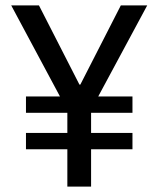

<svg xmlns="http://www.w3.org/2000/svg" viewBox="-20 -695 590 715"><path d="M230.8 0V-139.2H76.7V-200H230.8V-275H76.7V-335.8H203.3L21.7 -675H125L275.8 -380H279.2L430 -675H528.3L345.8 -335.8H473.3V-275H319.2V-200H473.3V-139.2H319.2V0Z"/></svg>

Font: Funnel Sans Light
Style: Regular
Weight: 400
Version: Version 1.000